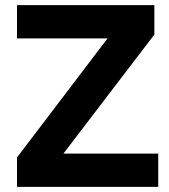

<svg xmlns="http://www.w3.org/2000/svg" viewBox="-20 -725 655 745"><path d="M46 0V-114L433 -623V-576H46V-705H579V-591L191 -83V-129H594V0Z"/></svg>

Font: Nunito Sans 12pt ExtraLight ExtraBold
Style: Regular
Weight: 800
Version: Version 3.101;gftools[0.9.27]